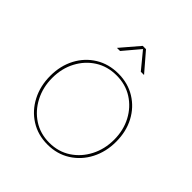

<svg xmlns="http://www.w3.org/2000/svg" viewBox="-197 -887 1044 1044"><g transform="rotate(45 325.0 -365.0)"><path d="M325 8.5Q251 8.5 193.8 -27.8Q136.5 -64 104 -126.5Q71.5 -189 71.5 -266.5Q71.5 -344.5 104 -405.8Q136.5 -467 193.8 -502.2Q251 -537.5 325 -537.5Q399 -537.5 456.2 -502.2Q513.5 -467 546 -405.8Q578.5 -344.5 578.5 -266.5Q578.5 -189 546 -126.5Q513.5 -64 456.2 -27.8Q399 8.5 325 8.5ZM325 -5.5Q394.5 -5.5 448 -40.5Q501.5 -75.5 532.2 -134.8Q563 -194 563 -266.5Q563 -339 532.2 -397.2Q501.5 -455.5 448 -489.5Q394.5 -523.5 325 -523.5Q255.5 -523.5 202 -489.5Q148.5 -455.5 117.8 -397.2Q87 -339 87 -266.5Q87 -194 117.8 -134.8Q148.5 -75.5 202 -40.5Q255.5 -5.5 325 -5.5ZM220.5 -630.5 312 -737.5H337L429 -630.5H404L320.5 -732H330L244.5 -630.5Z"/></g></svg>

Font: Epilogue Thin
Style: Regular
Weight: 250
Designer: Tyler Finck
Foundry: Etcetera Type Co
Version: Version 2.111